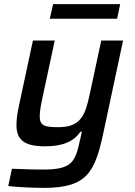

<svg xmlns="http://www.w3.org/2000/svg" viewBox="-20 -707 656 933"><path d="M238 -687 222 -616H549L564 -687ZM193 206C403 206 441 130 482 -60L578 -510H472L416 -249C394 -146 372 -89 264 -89C198 -89 173 -95 173 -142C173 -164 178 -193 187 -235L246 -510H140L72 -193C64 -157 60 -126 60 -100C60 -30 94 4 199 4C290 4 340 -22 371 -67H378L369 -27C345 82 330 117 187 117C153 117 109 116 38 113L20 197C62 202 134 206 193 206Z"/></svg>

Font: Saira UNSAM Medium Italic
Style: Regular
Weight: 500
Italic angle: -12°
Designer: Hector Gatti with collaboration of the Omnibus-Type team
Foundry: Omnibus-Type
Version: Version 0.072;PS 000.072;hotconv 1.0.88;makeotf.lib2.5.64775